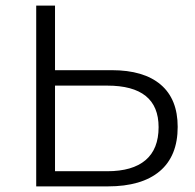

<svg xmlns="http://www.w3.org/2000/svg" viewBox="-20 -664 693 684"><path d="M613 -212Q613 -108 549 -54Q485 0 364 0H109V-644H176V-414H378Q492 -414 552.5 -362.5Q613 -311 613 -212ZM545 -211Q545 -359 362 -359H176V-54H362Q452 -54 498.5 -93.5Q545 -133 545 -211Z"/></svg>

Font: Montserrat Ace
Style: Regular
Weight: 400
Designer: Julieta Ulanovsky
Foundry: Julieta Ulanovsky
Version: Version 1